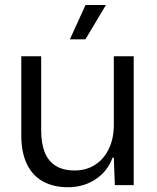

<svg xmlns="http://www.w3.org/2000/svg" viewBox="-20 -754 641 782"><path d="M256.6 8.6Q198.3 8.6 155.3 -14.9Q112.3 -38.3 89.5 -85.8Q66.7 -133.3 66.7 -203.1V-524.7H147.7V-223Q147.7 -171.3 161.8 -134.8Q175.9 -98.3 206.2 -79Q236.6 -59.7 284.6 -59.7Q331.7 -59.7 367.6 -83Q403.6 -106.3 423.6 -148.4Q443.6 -190.4 443.6 -245.3V-524.7H524.6V0H447.7L443.6 -111.9H438.4Q418 -55.7 368.9 -23.6Q319.9 8.6 256.6 8.6ZM264.7 -593.9 328.4 -733.6H411.4L328 -593.9Z"/></svg>

Font: Mona Sans ExtraLight
Style: Regular
Weight: 200
Designer: Deni Anggara
Foundry: GitHub
Version: Version 2.000